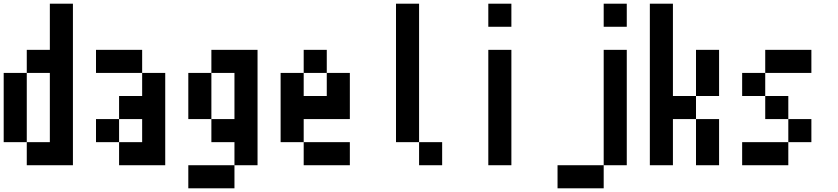

<svg xmlns="http://www.w3.org/2000/svg" viewBox="-20 -895 4540 1040"><path d="M0 -125V-500H125V-125ZM125 -125H250V-500H125V-625H250V-875H375V0H125Z M500 -125V-250H625V-125ZM500 -500V-625H750V-500ZM625 -250V-375H750V-500H875V0H625V-125H750V-250Z M1000 125V0H1250V125ZM1000 -250V-500H1125V-250ZM1125 -250H1250V-500H1125V-625H1375V0H1250V-125H1125Z M1500 -125V-500H1625V-375H1750V-500H1875V-250H1625V-125ZM1625 -125H1875V0H1625ZM1625 -500V-625H1750V-500Z M2125 -125V-875H2250V-125ZM2250 -125H2375V0H2250Z M2625 0V-625H2750V0ZM2625 -750V-875H2750V-750Z M3000 125V0H3250V125ZM3250 0V-625H3375V0ZM3250 -750V-875H3375V-750Z M3500 0V-875H3625V-375H3750V-250H3625V0ZM3750 -250H3875V0H3750ZM3750 -625H3875V-375H3750Z M4000 0V-125H4250V0ZM4000 -375V-500H4125V-375ZM4125 -250V-375H4250V-250ZM4125 -500V-625H4375V-500ZM4250 -250H4375V-125H4250Z"/></svg>

Font: GalmuriMono7 Regular
Style: Regular
Weight: 400
Designer: Lee Minseo (quiple)
Version: Version 2.399;hotconv 1.1.1;makeotfexe 2.6.0 DEVELOPMENT